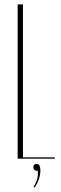

<svg xmlns="http://www.w3.org/2000/svg" viewBox="-20 -719 278 870"><path d="M84 -699V-6H228V0H60V-699ZM151 54Q149 55 146 55Q140 55 135.5 50Q131 45 131 38Q131 24 146 24Q163 24 163 54Q163 74 155 96Q147 118 136 131L132 127Q144 109 148.5 93Q153 77 151 54Z"/></svg>

Font: Moniqa Thin Display
Style: Regular
Weight: 100
Designer: Rajesh Rajput
Foundry: Rajesh Rajput
Version: Version 1.000